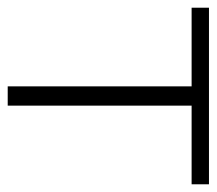

<svg xmlns="http://www.w3.org/2000/svg" viewBox="-53 -510 562 498"><g transform="rotate(90 228.0 -261.0)"><path d="M203 0H253V-477H457V-522H-1V-477H203Z"/></g></svg>

Font: Chess Sans Light
Style: Regular
Weight: 300
Designer: Wolf Bōese
Foundry: Wolf Bōese
Version: Version 7.223;Glyphs 3.3 (3306)